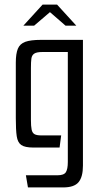

<svg xmlns="http://www.w3.org/2000/svg" viewBox="-20 -644 436 838"><path d="M102 174 93 121H231Q259 121 267.5 107.5Q276 94 276 63V-417H165Q140 -417 129.5 -410Q119 -403 117 -388.5Q115 -374 115 -348V-121Q115 -93 118 -78.5Q121 -64 130.5 -58.5Q140 -53 160 -53H247L240 0H126Q89 0 73 -11Q57 -22 53 -49.5Q49 -77 49 -128V-371Q49 -410 58 -431.5Q67 -453 90.5 -461.5Q114 -470 159 -470H342V79Q342 128 323 151Q304 174 256 174ZM82 -532 166 -624H229L313 -532H266L198 -591L129 -532Z"/></svg>

Font: Smooch Sans Thin Medium
Style: Regular
Weight: 500
Version: Version 1.010